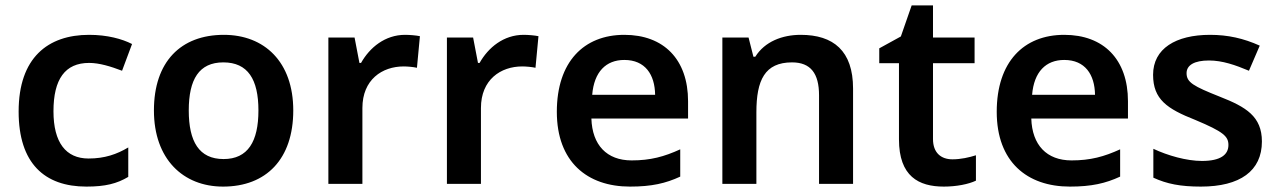

<svg xmlns="http://www.w3.org/2000/svg" viewBox="-20 -681 4733 711"><path d="M300 10C370 10 413 -1 455 -26V-135C413 -110 368 -94 308 -94C224 -94 178 -153 178 -269C178 -388 221 -448 310 -448C348 -448 390 -435 432 -419L469 -518C432 -537 377 -552 310 -552C157 -552 49 -467 49 -268C49 -76 145 10 300 10Z M1066 -272C1066 -452 959 -552 809 -552C649 -552 550 -452 550 -272C550 -92 658 10 806 10C966 10 1066 -92 1066 -272ZM679 -272C679 -387 717 -450 807 -450C898 -450 937 -387 937 -272C937 -157 898 -92 808 -92C717 -92 679 -157 679 -272Z M1480 -552C1406 -552 1349 -505 1317 -448H1311L1293 -542H1196V0H1322V-281C1322 -386 1395 -435 1475 -435C1489 -435 1511 -433 1524 -430L1535 -547C1521 -550 1497 -552 1480 -552Z M1919 -552C1845 -552 1788 -505 1756 -448H1750L1732 -542H1635V0H1761V-281C1761 -386 1834 -435 1914 -435C1928 -435 1950 -433 1963 -430L1974 -547C1960 -550 1936 -552 1919 -552Z M2292 -552C2142 -552 2042 -452 2042 -267C2042 -82 2154 10 2313 10C2393 10 2445 -2 2499 -27V-128C2440 -101 2389 -87 2319 -87C2227 -87 2173 -144 2170 -242H2528V-306C2528 -461 2438 -552 2292 -552ZM2292 -459C2369 -459 2405 -405 2406 -330H2173C2180 -415 2224 -459 2292 -459Z M2945 -552C2877 -552 2812 -527 2777 -471H2770L2752 -542H2655V0H2781V-265C2781 -384 2812 -450 2913 -450C2982 -450 3013 -409 3013 -328V0H3139V-353C3139 -493 3066 -552 2945 -552Z M3507 -91C3465 -91 3435 -115 3435 -166V-447H3589V-542H3435V-661H3356L3316 -546L3236 -502V-447H3309V-165C3309 -28 3382 10 3475 10C3522 10 3567 1 3594 -12V-106C3569 -98 3538 -91 3507 -91Z M3921 -552C3771 -552 3671 -452 3671 -267C3671 -82 3783 10 3942 10C4022 10 4074 -2 4128 -27V-128C4069 -101 4018 -87 3948 -87C3856 -87 3802 -144 3799 -242H4157V-306C4157 -461 4067 -552 3921 -552ZM3921 -459C3998 -459 4034 -405 4035 -330H3802C3809 -415 3853 -459 3921 -459Z M4653 -157C4653 -250 4594 -285 4497 -323C4399 -362 4374 -376 4374 -410C4374 -440 4403 -457 4457 -457C4507 -457 4555 -440 4605 -419L4645 -512C4585 -539 4527 -552 4461 -552C4334 -552 4250 -501 4250 -404C4250 -313 4302 -278 4406 -237C4511 -193 4529 -176 4529 -144C4529 -108 4500 -85 4431 -85C4374 -85 4304 -105 4251 -130V-23C4301 0 4351 10 4427 10C4572 10 4653 -48 4653 -157Z"/></svg>

Font: Noto Sans Vithkuqi SemiBold
Style: Regular
Weight: 600
Version: Version 1.001